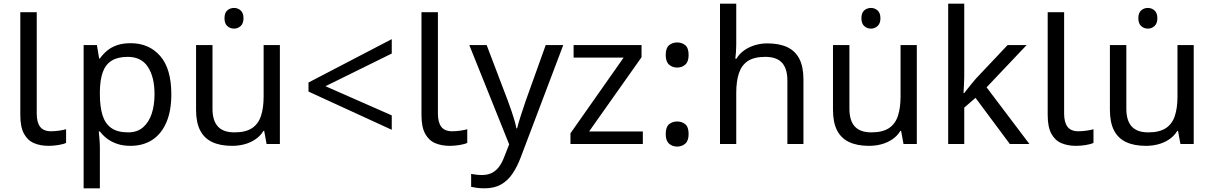

<svg xmlns="http://www.w3.org/2000/svg" viewBox="-20 -780 6571 1040"><path d="M243 10Q199 10 164.5 -4.5Q130 -19 110 -55.5Q90 -92 90 -157V-714H179V-165Q179 -117 197.5 -93Q216 -69 256 -69Q278 -69 301.5 -72.5Q325 -76 338 -80V-6Q324 1 296.5 5.5Q269 10 243 10Z M688 -546Q787 -546 847.5 -477Q908 -408 908 -269Q908 -178 880.5 -115.5Q853 -53 803.5 -21.5Q754 10 687 10Q646 10 614 -1Q582 -12 559.5 -29.5Q537 -47 521 -68H515Q517 -51 519 -25Q521 1 521 20V240H433V-536H505L517 -463H521Q537 -486 559.5 -505Q582 -524 613.5 -535Q645 -546 688 -546ZM672 -472Q618 -472 585 -451.5Q552 -431 537 -390Q522 -349 521 -286V-269Q521 -203 535 -157Q549 -111 582.5 -87Q616 -63 674 -63Q723 -63 754.5 -90Q786 -117 801.5 -163.5Q817 -210 817 -270Q817 -362 781.5 -417Q746 -472 672 -472Z M1248 -737Q1268 -737 1283.5 -723.5Q1299 -710 1299 -681Q1299 -653 1283.5 -639Q1268 -625 1248 -625Q1226 -625 1211 -639Q1196 -653 1196 -681Q1196 -710 1211 -723.5Q1226 -737 1248 -737ZM1496 -536V0H1424L1411 -71H1407Q1390 -43 1363 -25Q1336 -7 1304 1.5Q1272 10 1237 10Q1173 10 1129.5 -10.5Q1086 -31 1064 -74Q1042 -117 1042 -185V-536H1131V-191Q1131 -127 1160 -95Q1189 -63 1250 -63Q1310 -63 1344.5 -85.5Q1379 -108 1393.5 -151.5Q1408 -195 1408 -257V-536Z M1651 -284V-333L2102 -568V-490L1743 -313L2102 -155V-77Z M2416 10Q2372 10 2337.5 -4.5Q2303 -19 2283 -55.5Q2263 -92 2263 -157V-714H2352V-165Q2352 -117 2370.5 -93Q2389 -69 2429 -69Q2451 -69 2474.5 -72.5Q2498 -76 2511 -80V-6Q2497 1 2469.5 5.5Q2442 10 2416 10Z M2522 -536H2616L2732 -231Q2742 -204 2750.5 -179Q2759 -154 2766 -130.5Q2773 -107 2777 -85H2781Q2787 -110 2800 -150.5Q2813 -191 2827 -232L2936 -536H3031L2800 74Q2781 124 2755.5 161.5Q2730 199 2693.5 219.5Q2657 240 2605 240Q2581 240 2563 237.5Q2545 235 2532 232V162Q2543 164 2558.5 166Q2574 168 2591 168Q2622 168 2644.5 156.5Q2667 145 2683 123.5Q2699 102 2710 73L2738 2Z M3462 0H3070V-58L3358 -468H3087V-536H3455V-470L3171 -68H3462Z M3648 -414Q3622 -414 3604 -430Q3586 -446 3586 -482Q3586 -520 3604 -535Q3622 -550 3648 -550Q3674 -550 3692 -535Q3710 -520 3710 -482Q3710 -446 3692 -430Q3674 -414 3648 -414ZM3648 14Q3622 14 3604 -2Q3586 -18 3586 -54Q3586 -92 3604 -107Q3622 -122 3648 -122Q3674 -122 3692 -107Q3710 -92 3710 -54Q3710 -18 3692 -2Q3674 14 3648 14Z M3968 -537Q3968 -518 3966.5 -498Q3965 -478 3963 -462H3969Q3986 -490 4012 -508Q4038 -526 4070 -535.5Q4102 -545 4136 -545Q4201 -545 4244.5 -524.5Q4288 -504 4310 -461Q4332 -418 4332 -349V0H4245V-343Q4245 -408 4216 -440Q4187 -472 4125 -472Q4065 -472 4031 -449.5Q3997 -427 3982.5 -383.5Q3968 -340 3968 -277V0H3880V-760H3968Z M4698 -737Q4718 -737 4733.5 -723.5Q4749 -710 4749 -681Q4749 -653 4733.5 -639Q4718 -625 4698 -625Q4676 -625 4661 -639Q4646 -653 4646 -681Q4646 -710 4661 -723.5Q4676 -737 4698 -737ZM4946 -536V0H4874L4861 -71H4857Q4840 -43 4813 -25Q4786 -7 4754 1.5Q4722 10 4687 10Q4623 10 4579.5 -10.5Q4536 -31 4514 -74Q4492 -117 4492 -185V-536H4581V-191Q4581 -127 4610 -95Q4639 -63 4700 -63Q4760 -63 4794.5 -85.5Q4829 -108 4843.5 -151.5Q4858 -195 4858 -257V-536Z M5203 -363Q5203 -347 5201.5 -321Q5200 -295 5199 -276H5203Q5209 -284 5221 -299Q5233 -314 5245.5 -329.5Q5258 -345 5267 -355L5438 -536H5541L5324 -307L5556 0H5450L5264 -250L5203 -197V0H5116V-760H5203Z M5808 10Q5764 10 5729.5 -4.5Q5695 -19 5675 -55.5Q5655 -92 5655 -157V-714H5744V-165Q5744 -117 5762.5 -93Q5781 -69 5821 -69Q5843 -69 5866.5 -72.5Q5890 -76 5903 -80V-6Q5889 1 5861.5 5.5Q5834 10 5808 10Z M6198 -737Q6218 -737 6233.5 -723.5Q6249 -710 6249 -681Q6249 -653 6233.5 -639Q6218 -625 6198 -625Q6176 -625 6161 -639Q6146 -653 6146 -681Q6146 -710 6161 -723.5Q6176 -737 6198 -737ZM6446 -536V0H6374L6361 -71H6357Q6340 -43 6313 -25Q6286 -7 6254 1.5Q6222 10 6187 10Q6123 10 6079.5 -10.5Q6036 -31 6014 -74Q5992 -117 5992 -185V-536H6081V-191Q6081 -127 6110 -95Q6139 -63 6200 -63Q6260 -63 6294.5 -85.5Q6329 -108 6343.5 -151.5Q6358 -195 6358 -257V-536Z"/></svg>

Font: hexukannada05
Style: Book
Weight: 400
Designer: Jelle Bosma - Monotype Design Team
Foundry: Monotype Imaging Inc.
Version: Version 2.003